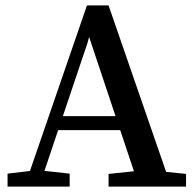

<svg xmlns="http://www.w3.org/2000/svg" viewBox="-20 -691 722 711"><path d="M8 0V-48L109 -60H129L238 -48V0ZM71 0 302 -671H382L614 0H495L302 -578H316L305 -535L125 0ZM179 -209V-261H472V-209ZM382 0V-47L507 -60H542L669 -47V0Z"/></svg>

Font: Source Serif 4 18pt Medium
Style: Regular
Weight: 500
Designer: Frank Grießhammer
Foundry: Adobe Systems Incorporated
Version: Version 4.004;hotconv 1.0.116;makeotfexe 2.5.65601